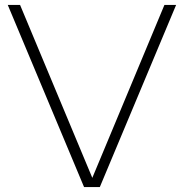

<svg xmlns="http://www.w3.org/2000/svg" viewBox="-20 -760 747 780"><path d="M321.5 0 11.5 -740H61.5L355 -37.5L648 -740H695.5L385.5 0Z"/></svg>

Font: Encode Sans Expanded ExtraLight
Style: Regular
Weight: 200
Width: 7
Designer: Multiple Designers
Foundry: Impallari Type
Version: Version 3.000; ttfautohint (v1.8.3) -l 8 -r 50 -G 200 -x 14 